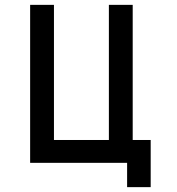

<svg xmlns="http://www.w3.org/2000/svg" viewBox="-20 -670 730 790"><path d="M104 0H503V100H600V-94H526V-650H428V-94H202V-650H104Z"/></svg>

Font: Grotesk 02 Mince
Style: Bold
Weight: 400
Designer: Frank Adebiaye, contributions by Jérémy Landes, Ariel Martín Pérez
Foundry: Velvetyne Type Foundry
Version: Version 3.000;Glyphs 3.1.2 (3150)